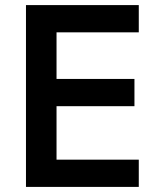

<svg xmlns="http://www.w3.org/2000/svg" viewBox="-20 -734 640 754"><path d="M82 0V-714H525V-607H202V-424H508V-317H202V-107H525V0Z"/></svg>

Font: Noto Sans Mono SemiBold
Style: Regular
Weight: 600
Designer: Monotype Design Team
Foundry: Monotype Imaging Inc.
Version: Version 2.014; ttfautohint (v1.8.4.7-5d5b)